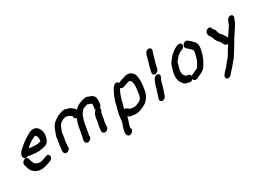

<svg xmlns="http://www.w3.org/2000/svg" viewBox="-12 -1495 3488 2537"><g transform="rotate(-30 1732.5 -226.0)"><path d="M50 -184C43 -172 41 -160 44 -149L52 -122C60 -89 72 -58 92 -36C117 -9 157 15 208 15H220C225 15 232 14 241 13C286 10 314 -5 350 -18L362 -22C375 -27 385 -35 393 -47C416 -81 393 -125 349 -106L337 -102C330 -99 326 -97 322 -96C299 -89 276 -76 244 -76H232C230 -76 228 -77 224 -78C211 -80 200 -82 191 -89L179 -97C177 -98 174 -101 171 -104C159 -121 147 -143 143 -168C134 -187 136 -207 115 -214C87 -223 61 -202 50 -184ZM204 -311C242 -345 284 -380 334 -402C339 -405 345 -409 351 -409C353 -410 355 -410 357 -410H364C373 -402 378 -391 384 -380C388 -374 387 -360 389 -353V-341C388 -328 388 -326 384 -311C380 -310 378 -310 376 -310C369 -309 362 -307 356 -306C350 -304 340 -301 333 -301H282C277 -301 273 -301 269 -302C248 -305 223 -307 204 -311ZM145 -227C159 -220 178 -219 196 -217C216 -214 235 -210 258 -210H312C339 -212 360 -220 386 -223C416 -230 436 -241 453 -263C469 -285 482 -331 484 -365V-380C483 -391 480 -402 479 -414C475 -428 469 -439 463 -451C446 -479 425 -501 381 -501C351 -501 326 -491 305 -479C249 -447 197 -412 151 -371C123 -346 51 -291 81 -238C90 -212 122 -214 145 -227Z M954 -340C954 -339 954 -338 953 -336C942 -307 932 -278 924 -247C918 -210 910 -175 904 -138L901 -122C898 -100 896 -79 888 -59C880 -37 883 -21 890 -6C900 15 928 19 951 5C968 -5 990 -31 979 -58C981 -67 988 -88 989 -97C994 -117 993 -141 999 -162C1006 -190 1008 -224 1016 -252L1022 -275C1034 -304 1040 -337 1058 -360C1069 -376 1078 -388 1092 -400C1095 -402 1097 -406 1100 -406C1119 -412 1145 -421 1165 -427C1173 -422 1185 -418 1194 -415C1202 -413 1216 -409 1220 -404C1231 -398 1224 -366 1223 -354C1220 -338 1216 -321 1224 -308C1193 -286 1180 -247 1173 -203L1171 -187C1169 -175 1169 -160 1166 -149L1161 -133C1154 -107 1151 -80 1148 -47C1144 -20 1152 3 1172 10C1200 19 1226 -2 1236 -20C1245 -36 1243 -44 1242 -60C1244 -87 1246 -111 1252 -133L1257 -149C1261 -165 1262 -182 1264 -200C1265 -216 1274 -231 1274 -247C1290 -264 1295 -285 1285 -302C1302 -313 1311 -327 1313 -344C1315 -363 1319 -385 1319 -404C1318 -465 1291 -489 1243 -502C1220 -510 1205 -524 1172 -516C1149 -511 1125 -503 1105 -496L1094 -492C1084 -489 1074 -484 1064 -479C1045 -466 1027 -448 1011 -432L1012 -433C1002 -452 986 -468 969 -480C954 -490 938 -504 915 -506L904 -508C894 -514 879 -518 868 -519C840 -519 818 -511 796 -504C759 -494 736 -473 707 -456C668 -430 635 -381 621 -329C615 -308 603 -285 597 -263C596 -254 595 -241 593 -230C594 -218 591 -210 589 -200C584 -172 577 -143 576 -112L574 -90C574 -85 574 -81 572 -78C566 -57 570 -42 576 -27C585 -6 614 -3 636 -16C653 -26 676 -52 664 -80C671 -104 667 -141 674 -166C678 -193 688 -220 687 -249L689 -261C691 -285 706 -306 712 -328C717 -345 725 -360 735 -373C742 -384 749 -387 759 -394C771 -402 782 -413 799 -417C815 -422 819 -423 835 -427C836 -427 837 -427 838 -428C852 -421 860 -419 876 -417C886 -413 893 -408 901 -401C908 -397 919 -390 921 -382C917 -358 932 -341 954 -340Z M1544 -25C1544 -24 1544 -24 1545 -24C1562 -11 1580 -4 1604 -1C1621 1 1633 5 1652 5H1668C1685 5 1709 -1 1723 -5C1736 -9 1754 -19 1768 -23C1832 -48 1871 -86 1898 -147C1915 -182 1919 -231 1926 -274L1928 -294C1933 -334 1931 -379 1924 -414C1919 -440 1910 -462 1892 -477C1874 -492 1853 -506 1822 -506C1802 -507 1779 -500 1763 -494C1733 -482 1696 -477 1671 -461C1666 -478 1647 -489 1623 -481C1600 -473 1589 -454 1575 -437C1564 -421 1557 -401 1547 -384L1537 -364C1530 -349 1524 -336 1519 -318C1513 -300 1506 -288 1502 -271L1499 -258C1496 -247 1495 -239 1493 -227C1486 -202 1479 -178 1472 -153C1470 -144 1469 -134 1466 -124C1460 -102 1456 -78 1454 -53L1452 -31C1452 -14 1449 -1 1445 13L1438 33C1430 52 1423 75 1417 96C1412 124 1399 162 1417 187C1424 199 1432 207 1449 207C1485 207 1528 162 1502 127C1508 72 1536 30 1544 -25ZM1557 -125C1559 -134 1560 -143 1563 -153L1571 -185C1576 -204 1585 -228 1587 -248L1590 -258C1596 -280 1602 -294 1609 -314C1616 -339 1629 -359 1639 -381C1641 -388 1646 -394 1648 -400C1658 -380 1684 -378 1707 -388C1721 -396 1745 -400 1759 -404C1769 -408 1782 -415 1795 -415H1801C1812 -408 1825 -401 1828 -386C1832 -367 1838 -348 1837 -324C1835 -281 1830 -240 1823 -201L1820 -185L1817 -173C1815 -164 1809 -156 1805 -147C1795 -127 1780 -117 1758 -108C1737 -101 1718 -86 1691 -86H1670C1666 -87 1661 -88 1657 -89C1642 -91 1624 -92 1615 -101C1596 -113 1588 -133 1557 -125Z M2137 -302C2124 -296 2114 -287 2107 -275L2102 -266C2090 -245 2080 -220 2073 -194L2058 -140C2046 -97 2029 -59 2018 -16C2011 10 2027 29 2050 30C2077 31 2102 8 2108 -14C2118 -50 2134 -84 2144 -120L2164 -194C2168 -210 2175 -227 2183 -240L2187 -249C2210 -287 2178 -321 2137 -302ZM2204 -650C2176 -632 2170 -598 2160 -562L2146 -510C2142 -494 2134 -471 2130 -455L2120 -418C2116 -402 2111 -383 2109 -366C2102 -340 2119 -321 2143 -322C2170 -323 2194 -345 2200 -368C2203 -386 2207 -402 2211 -418L2221 -455C2225 -471 2233 -494 2237 -510L2251 -562C2255 -578 2261 -595 2266 -608C2283 -652 2237 -671 2204 -650Z M2654 -455C2651 -442 2653 -432 2660 -423C2675 -403 2693 -397 2709 -378C2716 -371 2722 -365 2728 -358C2732 -354 2735 -351 2737 -348C2739 -341 2743 -330 2741 -324C2738 -307 2734 -286 2730 -270L2723 -243C2719 -230 2711 -210 2707 -197L2703 -187C2694 -171 2684 -155 2675 -140L2667 -124C2660 -119 2656 -112 2647 -109C2625 -100 2608 -94 2588 -82C2572 -77 2561 -72 2550 -59C2549 -94 2509 -97 2480 -103C2472 -114 2461 -128 2454 -141C2448 -150 2447 -170 2448 -185C2447 -214 2456 -232 2462 -254C2470 -275 2472 -306 2485 -323C2495 -334 2507 -349 2516 -361C2533 -385 2563 -407 2591 -420C2591 -421 2591 -421 2592 -421C2608 -424 2620 -428 2632 -440C2648 -457 2658 -486 2638 -503C2620 -519 2590 -510 2570 -501C2550 -490 2537 -485 2516 -469C2486 -447 2466 -430 2445 -402C2430 -383 2411 -362 2399 -341C2384 -312 2378 -273 2366 -241C2362 -227 2361 -217 2357 -203C2351 -162 2353 -111 2369 -83C2375 -72 2385 -61 2390 -50C2395 -43 2399 -37 2404 -32C2417 -18 2441 -11 2466 -8L2468 -7L2475 -4C2500 8 2525 -9 2537 -23C2537 -11 2542 -2 2552 4C2575 18 2604 2 2622 -9C2637 -16 2650 -21 2667 -28C2707 -46 2738 -77 2757 -116L2765 -132C2781 -155 2793 -177 2801 -207C2805 -218 2811 -232 2814 -243L2821 -270C2826 -288 2830 -311 2833 -332C2841 -374 2826 -408 2805 -429C2793 -440 2778 -457 2766 -468C2758 -474 2751 -478 2745 -483C2717 -521 2663 -492 2654 -455Z M3365 -492C3352 -486 3343 -476 3336 -464L3332 -455C3326 -444 3322 -435 3320 -427C3315 -407 3306 -389 3295 -374C3278 -350 3259 -322 3242 -296L3229 -278C3226 -273 3223 -267 3219 -261C3214 -273 3201 -283 3197 -296C3188 -324 3165 -339 3149 -360C3135 -375 3133 -404 3125 -425C3119 -439 3107 -449 3098 -461C3092 -477 3093 -489 3077 -496C3049 -509 3022 -487 3011 -471C2997 -449 3002 -423 3013 -403C3021 -389 3036 -380 3040 -359C3047 -334 3056 -313 3069 -295C3081 -279 3099 -266 3108 -247C3112 -235 3122 -216 3130 -207C3141 -192 3153 -183 3177 -190C3165 -168 3151 -149 3138 -128C3123 -99 3102 -71 3086 -42C3078 -27 3058 -9 3048 3C3028 25 3011 56 2989 76C2967 96 2950 119 2931 141C2916 160 2914 190 2935 202C2960 216 2989 197 3001 182C3016 164 3029 147 3046 131C3067 111 3086 87 3103 63C3118 46 3137 26 3151 7C3166 -13 3174 -33 3189 -54C3204 -75 3216 -95 3228 -118C3249 -146 3262 -175 3280 -205C3297 -233 3314 -256 3331 -283C3352 -317 3377 -346 3395 -384C3401 -397 3405 -418 3413 -431L3418 -441C3439 -480 3403 -511 3365 -492Z"/></g></svg>

Font: Dictator
Style: Ita
Weight: 500
Version: Version MIL.1277